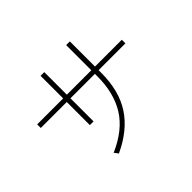

<svg xmlns="http://www.w3.org/2000/svg" viewBox="-158 -1031 1317 1317"><g transform="rotate(-45 500.0 -373.0)"><path d="M332 18Q332 17 326.5 10Q321 3 316 -4Q311 -11 310 -11Q465 -79 533.5 -189.5Q602 -300 602 -460V-485H365V-261H329V-485H77V-520H329V-739H365V-520H602V-764H638V-520H898V-485H638V-460Q638 -285 562.5 -169.5Q487 -54 332 18Z"/></g></svg>

Font: Zen Kaku Gothic New Light
Style: Regular
Weight: 300
Designer: Yoshimichi Ohira
Foundry: Positype
Version: Version 1.002